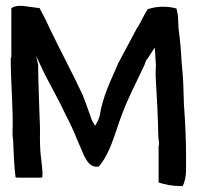

<svg xmlns="http://www.w3.org/2000/svg" viewBox="-20 -613 664 644"><path d="M16 -417C16 -332 25 -249 22 -164C22 -155 23 -150 24 -143C26 -101 27 -58 32 -19L37 -17H117L122 -19C124 -38 120 -57 119 -72V-73C115 -100 114 -124 114 -154C115 -183 113 -214 112 -241C111 -292 108 -343 108 -394V-396C106 -406 103 -416 101 -426C115 -395 131 -361 146 -334L175 -279C186 -259 199 -229 210 -209C224 -181 236 -152 248 -123C257 -106 271 -51 305 -54H311C348 -97 363 -157 383 -213C406 -278 437 -336 465 -396V-397L471 -412C473 -414 474 -415 476 -418L498 -452L499 -453C501 -435 501 -417 503 -393C502 -379 502 -368 502 -358V-357C506 -291 510 -222 511 -155C512 -142 514 -136 513 -125H512V-1C533 6 557 11 585 11H593C599 -2 604 -20 604 -40V-92C604 -150 601 -207 597 -261L595 -323C594 -356 592 -372 589 -407C587 -446 584 -481 579 -516C577 -540 579 -564 571 -586L570 -585C541 -593 504 -592 479 -583L477 -584C462 -563 453 -539 441 -520H440C419 -479 397 -440 375 -398V-397C352 -343 325 -292 314 -223L309 -209C306 -203 303 -198 299 -191L288 -210C285 -219 281 -231 277 -241L272 -255C268 -268 264 -276 259 -290V-291C224 -366 182 -444 146 -519C135 -544 124 -565 112 -587L110 -586L73 -591C57 -594 32 -596 19 -586L18 -584V-433C18 -427 19 -421 16 -418Z"/></svg>

Font: SolarCharger
Style: 750
Weight: 700
Designer: Mew Too
Foundry: Cannot Into Space Fonts/KineticPlasma Fonts
Version: Version 1.100